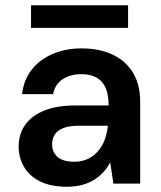

<svg xmlns="http://www.w3.org/2000/svg" viewBox="-20 -698 613 730"><path d="M235 12Q173 12 132 -8.5Q91 -29 71 -64Q51 -99 51 -141Q51 -188 75.5 -223Q100 -258 148 -277.5Q196 -297 266 -297H393Q393 -337 382 -363Q371 -389 348 -402.5Q325 -416 289 -416Q248 -416 218.5 -397Q189 -378 182 -340H64Q70 -394 100.5 -433Q131 -472 180.5 -493Q230 -514 289 -514Q360 -514 410 -489.5Q460 -465 486.5 -420Q513 -375 513 -311V0H411L399 -81Q389 -61 373.5 -44Q358 -27 338 -14.5Q318 -2 292.5 5Q267 12 235 12ZM262 -83Q291 -83 313.5 -93.5Q336 -104 352.5 -123Q369 -142 378 -166.5Q387 -191 390 -218V-220H279Q243 -220 220.5 -211Q198 -202 188 -186Q178 -170 178 -150Q178 -129 188 -113.5Q198 -98 217 -90.5Q236 -83 262 -83ZM98 -592V-678H467V-592Z"/></svg>

Font: DM Sans 16pt SemiBold
Style: Regular
Weight: 600
Version: Version 4.004;gftools[0.9.30]